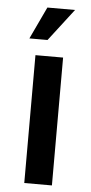

<svg xmlns="http://www.w3.org/2000/svg" viewBox="-54 -792 392 824"><g transform="rotate(5 142.0 -379.5)"><path d="M202.1 0H83V-550.8H202.1ZM235.4 -758.8 128.9 -620.1H50.8L116.2 -758.8Z"/></g></svg>

Font: Allerta
Style: Stencil
Weight: 400
Designer: Matt McInerney
Foundry: Matt McInerney
Version: Version 1.0